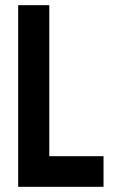

<svg xmlns="http://www.w3.org/2000/svg" viewBox="-20 -720 459 740"><path d="M379 0H50V-700H170V-118H379Z"/></svg>

Font: Kulim Park
Style: Bold
Weight: 700
Designer: Noponies / Dale Sattler
Foundry: Noponies
Version: Version 1.000; ttfautohint (v1.8.3)